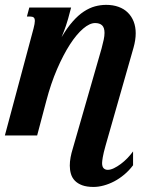

<svg xmlns="http://www.w3.org/2000/svg" viewBox="-47 -549 673 778"><path d="M380.9 40.5Q372.1 71.8 369.4 88.4Q366.7 105 366.7 111.8Q366.7 126.5 373 132.8Q379.4 139.2 389.6 139.2Q400.9 139.2 414.6 132.6Q428.2 126 442.4 115.5Q456.5 105 469.5 91.6Q482.4 78.1 492.2 64.5V120.6Q476.1 142.1 456.5 158.4Q437 174.8 416 185.8Q395 196.8 373.5 202.6Q352.1 208.5 332 208.5Q304.7 208.5 286.1 201.7Q267.6 194.8 256.3 183.1Q245.1 171.4 240.5 155.8Q235.8 140.1 235.8 122.1Q235.8 106 239 88.6Q242.2 71.3 247.6 54.2L364.7 -353Q370.1 -373 373.3 -388.4Q376.5 -403.8 376.5 -415.5Q376.5 -437 366.7 -446.3Q356.9 -455.6 338.4 -455.6Q316.4 -455.6 289.8 -432.9Q263.2 -410.2 236.3 -368.7Q209.5 -327.1 184.3 -269Q159.2 -210.9 140.6 -140.1L103.5 0H-27.3L88.9 -433.6Q94.2 -454.1 94.2 -463.9Q94.2 -474.6 89.4 -478.3Q84.5 -481.9 75.7 -481.9H62L71.8 -518.6H241.2L229 -473.1Q226.6 -463.4 220 -444.1Q213.4 -424.8 202.6 -398.4Q225.1 -436.5 247.6 -461.9Q270 -487.3 292.7 -502.2Q315.4 -517.1 337.9 -523.2Q360.4 -529.3 383.3 -529.3Q411.1 -529.3 433.3 -521.2Q455.6 -513.2 470.9 -498Q486.3 -482.9 494.6 -461.7Q502.9 -440.4 502.9 -414.1Q502.9 -387.2 494.1 -356Z"/></svg>

Font: Arian AMU Serif
Style: Bold Italic
Weight: 700
Italic angle: -15°
Designer: Ruben Hakobyan (Tarumian)
Foundry: Ruben Hakobyan (Tarumian)
Version: Version 1.002